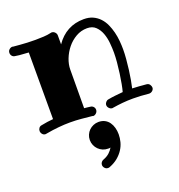

<svg xmlns="http://www.w3.org/2000/svg" viewBox="-139 -600 939 1010"><g transform="rotate(-20 330.5 -95.0)"><path d="M658.2 -22Q657.2 -12.2 649.4 -5.6Q641.6 1 631.8 1H629.9Q606.4 -1.5 584.7 -2.7Q563 -3.9 542 -3.9Q511.2 -3.9 483.2 -1.2Q455.1 1.5 428.2 5.9Q427.2 5.9 426 6.3Q424.8 6.8 423.8 6.8Q413.6 6.8 405.8 -1.2Q397.9 -9.3 397.9 -19Q397.9 -27.8 404.1 -35.2Q410.2 -42.5 418.9 -43.9Q439.5 -47.9 460.2 -50Q481 -52.2 502.9 -54.2Q507.3 -69.3 512.2 -95.2Q517.1 -121.1 521.2 -150.9Q525.4 -180.7 528.1 -210.9Q530.8 -241.2 530.8 -265.1Q530.8 -290 528.1 -319.3Q525.4 -348.6 515.9 -374.3Q506.3 -399.9 488.5 -417Q470.7 -434.1 440.9 -434.1Q407.2 -434.1 378.4 -417.5Q349.6 -400.9 328.9 -375.2Q308.1 -349.6 296.1 -318.8Q284.2 -288.1 284.2 -259.8V-258.8L283.2 -43.9Q292 -43 300.3 -42.2Q308.6 -41.5 316.9 -40Q326.7 -39.1 333.3 -32Q339.8 -24.9 339.8 -15.1Q339.8 -4.4 331.8 3.4Q323.7 11.2 314 11.2Q312 11.2 311 9.8Q281.7 6.8 251.2 3.9Q220.7 1 187 1Q156.7 1 123.3 4.2Q89.8 7.3 51.8 14.2Q49.8 15.1 46.9 15.1Q35.6 15.1 28.8 6.8Q22 -1.5 22 -11.2Q22 -20 27.3 -27.3Q32.7 -34.7 42 -36.1Q60.1 -40 76.7 -42.2Q93.3 -44.4 109.9 -45.9V-418.9Q79.1 -420.4 58.3 -422.6Q37.6 -424.8 35.2 -425.8Q25.4 -426.8 19.3 -434.1Q13.2 -441.4 13.2 -451.2Q13.2 -462.9 21.5 -470Q29.8 -477.1 39.1 -477.1Q41 -477.1 42 -476.1Q42.5 -476.1 53.2 -475.1Q64 -474.1 81.3 -472.7Q98.6 -471.2 120.6 -470.2Q142.6 -469.2 166 -469.2Q189.5 -469.2 211.9 -470.5Q234.4 -471.7 252.9 -476.1Q253.9 -476.1 255.1 -476.6Q256.3 -477.1 257.8 -477.1Q269 -477.1 276.6 -469Q284.2 -460.9 284.2 -451.2V-400.9Q312.5 -442.4 351.8 -463.6Q391.1 -484.9 440.9 -484.9Q470.2 -484.9 491.9 -474.9Q513.7 -464.8 529.5 -447.8Q545.4 -430.7 555.4 -408.4Q565.4 -386.2 571.5 -361.8Q577.6 -337.4 579.8 -312.3Q582 -287.1 582 -265.1Q582 -240.7 579.6 -211.7Q577.1 -182.6 573.5 -153.8Q569.8 -125 565.2 -99.1Q560.5 -73.2 556.2 -55.2Q574.7 -54.2 594.5 -53.2Q614.3 -52.2 634.8 -49.8Q646 -48.8 652.1 -40.3Q658.2 -31.7 658.2 -22ZM407.2 147Q407.2 168 401.6 189.5Q396 210.9 383.5 230.2Q371.1 249.5 351.6 265.9Q332 282.2 304.2 293Q301.8 293.9 299.6 294.4Q297.4 294.9 294.9 294.9Q283.7 294.9 276.4 286.9Q269 278.8 269 269Q269 261.2 273.7 254.6Q278.3 248 286.1 245.1Q308.1 236.8 321.3 224.6Q334.5 212.4 342.8 198.2Q338.9 199.2 335.9 199.2Q333 199.2 329.1 199.2Q313.5 199.2 299.8 193.4Q286.1 187.5 275.9 177.2Q265.6 167 259.8 153.3Q253.9 139.6 253.9 124Q253.9 108.9 259.8 95.2Q265.6 81.5 275.9 71.5Q286.1 61.5 299.8 55.7Q313.5 49.8 329.1 49.8Q348.6 49.8 363.5 57.6Q378.4 65.4 387.9 78.9Q397.5 92.3 402.3 109.9Q407.2 127.4 407.2 147Z"/></g></svg>

Font: Ribeye
Style: Regular
Weight: 400
Designer: Astigmatic (AOETI)
Foundry: Astigmatic (AOETI)
Version: Version 1.000